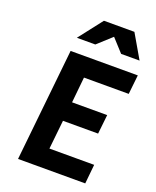

<svg xmlns="http://www.w3.org/2000/svg" viewBox="-168 -1029 913 1125"><g transform="rotate(20 288.5 -466.5)"><path d="M256 -300 237 -120H516L504 0H85L158 -700H577L564 -580H285L269 -420H488L475 -300ZM281 -933H471L557 -785H442L369 -865L281 -785H166Z"/></g></svg>

Font: Quantico
Style: Bold Italic
Weight: 700
Italic angle: -12°
Designer: Matt Desmond
Foundry: MADtype
Version: Version 2.002